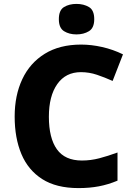

<svg xmlns="http://www.w3.org/2000/svg" viewBox="-20 -952 683 982"><path d="M394 -583Q316 -583 273 -522Q230 -461 230 -355Q230 -246 271 -188.5Q312 -131 399 -131Q444 -131 488 -142.5Q532 -154 581 -172V-28Q533 -8 485.5 1Q438 10 382 10Q268 10 196 -36Q124 -82 89.5 -164Q55 -246 55 -356Q55 -464 94 -547Q133 -630 209 -677Q285 -724 395 -724Q447 -724 502.5 -711.5Q558 -699 609 -674L556 -538Q516 -556 476 -569.5Q436 -583 394 -583ZM371 -932Q408 -932 435 -916Q462 -900 462 -854Q462 -809 435 -792.5Q408 -776 371 -776Q334 -776 307.5 -792.5Q281 -809 281 -854Q281 -900 307.5 -916Q334 -932 371 -932Z"/></svg>

Font: Noto Sans Bengali ExtraBold
Style: Regular
Weight: 800
Designer: Jelle Bosma - Monotype Design Team
Foundry: Monotype Imaging Inc.
Version: Version 2.003; ttfautohint (v1.8.4.7-5d5b)